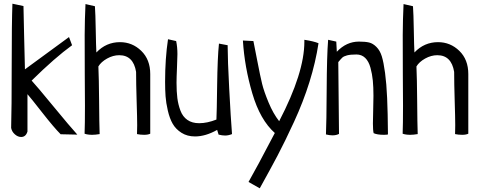

<svg xmlns="http://www.w3.org/2000/svg" viewBox="-20 -725 2582 1034"><path d="M396.5 0 306.6 -2Q270.5 -38.1 207.5 -118.7Q144.5 -199.2 127.9 -217.8V-16.6Q119.1 12.7 93.8 12.7Q76.2 12.7 60.1 -1.5Q43.9 -15.6 40 -36.1Q43 -136.7 43 -370.1Q43 -603.5 46.9 -705.1L106.4 -692.4Q107.4 -653.3 109.9 -532.2Q112.3 -411.1 114.3 -351.6L351.6 -525.4L368.2 -481.4Q275.4 -414.1 150.4 -291Q176.8 -262.7 267.1 -152.8Q357.4 -43 396.5 0Z M440.4 -703.1 491.2 -691.4Q494.1 -651.4 495.6 -563.5Q497.1 -475.6 499 -442.4Q551.8 -498 626 -498Q692.4 -498 740.7 -451.2Q789.1 -404.3 789.1 -326.2V-4.9Q776.4 1 756.8 1Q735.4 1 717.8 -2.9Q717.8 -10.7 718.3 -26.9Q718.8 -43 718.8 -50.8Q718.8 -88.9 715.8 -182.1Q712.9 -275.4 712.9 -337.9Q698.2 -427.7 622.1 -427.7Q588.9 -427.7 556.6 -409.7Q524.4 -391.6 509.8 -367.2Q512.7 -305.7 513.7 -181.6Q514.6 -57.6 516.6 -2.9Q493.2 1 476.6 1Q452.1 1 435.5 -4.9Q437.5 -52.7 437.5 -156.2Q437.5 -202.1 436.5 -324.7Q435.5 -447.3 436 -535.6Q436.5 -624 440.4 -703.1Z M1159.2 -490.2 1206.1 -481.4V-471.7Q1206.1 -405.3 1214.4 -247.1Q1222.7 -88.9 1229.5 -2.9Q1210 4.9 1192.4 4.9Q1176.8 4.9 1157.2 0L1149.4 -25.4Q1086.9 9.8 1030.3 9.8Q988.3 9.8 957.5 -9.8Q926.8 -29.3 910.2 -58.1Q893.6 -86.9 883.8 -129.4Q874 -171.9 871.6 -206.5Q869.1 -241.2 869.1 -284.2Q869.1 -409.2 884.8 -513.7L928.7 -503.9Q935.5 -471.7 935.5 -433.6Q935.5 -412.1 933.1 -359.4Q930.7 -306.6 930.7 -279.3Q930.7 -231.4 935.1 -196.8Q939.5 -162.1 951.7 -129.4Q963.9 -96.7 989.3 -79.1Q1014.6 -61.5 1052.7 -61.5Q1095.7 -61.5 1145.5 -81.1Q1147.5 -117.2 1149.4 -266.1Q1151.4 -415 1159.2 -490.2Z M1378.9 289.1 1318.4 254.9Q1358.4 185.5 1460 -8.8Q1380.9 -79.1 1338.9 -221.7Q1296.9 -364.3 1288.1 -506.8L1344.7 -503.9Q1349.6 -480.5 1365.7 -397Q1381.8 -313.5 1391.6 -273.4Q1401.4 -233.4 1426.3 -173.3Q1451.2 -113.3 1483.4 -72.3Q1619.1 -333 1619.1 -500V-510.7Q1669.9 -502.9 1695.3 -492.2Q1679.7 -389.6 1646.5 -283.2Q1613.3 -176.8 1563.5 -68.8Q1513.7 39.1 1475.1 112.3Q1436.5 185.5 1378.9 289.1Z M1801.8 -390.6 1805.7 -3.9Q1791 3.9 1770.5 3.9Q1754.9 3.9 1735.4 -1Q1738.3 -62.5 1739.3 -243.2Q1740.2 -423.8 1747.1 -510.7L1791 -501L1793.9 -446.3Q1845.7 -501 1913.1 -501Q1947.3 -501 1967.8 -496.1Q1988.3 -491.2 2007.3 -472.2Q2026.4 -453.1 2036.1 -421.9Q2045.9 -390.6 2053.7 -332.5Q2061.5 -274.4 2064.9 -196.8Q2068.4 -119.1 2069.3 -1Q2063.5 1 2046.9 1Q2011.7 1 1992.2 -7.8Q1988.3 -23.4 1988.3 -59.6Q1988.3 -78.1 1989.7 -129.4Q1991.2 -180.7 1991.2 -209Q1991.2 -255.9 1987.8 -291Q1984.4 -326.2 1975.1 -360.4Q1965.8 -394.5 1946.8 -413.1Q1927.7 -431.6 1899.4 -431.6Q1867.2 -431.6 1849.1 -426.8Q1831.1 -421.9 1823.7 -415Q1816.4 -408.2 1801.8 -390.6Z M2153.3 -703.1 2204.1 -691.4Q2207 -651.4 2208.5 -563.5Q2210 -475.6 2211.9 -442.4Q2264.6 -498 2338.9 -498Q2405.3 -498 2453.6 -451.2Q2502 -404.3 2502 -326.2V-4.9Q2489.3 1 2469.7 1Q2448.2 1 2430.7 -2.9Q2430.7 -10.7 2431.2 -26.9Q2431.6 -43 2431.6 -50.8Q2431.6 -88.9 2428.7 -182.1Q2425.8 -275.4 2425.8 -337.9Q2411.1 -427.7 2335 -427.7Q2301.8 -427.7 2269.5 -409.7Q2237.3 -391.6 2222.7 -367.2Q2225.6 -305.7 2226.6 -181.6Q2227.5 -57.6 2229.5 -2.9Q2206.1 1 2189.5 1Q2165 1 2148.4 -4.9Q2150.4 -52.7 2150.4 -156.2Q2150.4 -202.1 2149.4 -324.7Q2148.4 -447.3 2148.9 -535.6Q2149.4 -624 2153.3 -703.1Z"/></svg>

Font: Neucha
Style: Regular
Weight: 400
Designer: Jovanny Lemonad
Foundry: Jovanny Lemonad
Version: Version 001.001